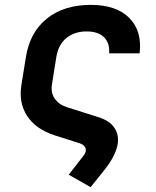

<svg xmlns="http://www.w3.org/2000/svg" viewBox="-20 -580 640 788"><path d="M262 137 319 64Q330 51 332 40Q335 18 307 8L203 -25Q127 -50 91.5 -104Q56 -158 68 -232L86 -344Q102 -447 172 -503.5Q242 -560 353 -560Q457 -560 510.5 -506.5Q564 -453 553 -361H428Q431 -404 406.5 -427.5Q382 -451 336 -451Q285 -451 252 -423.5Q219 -396 211 -345L193 -232Q188 -200 204.5 -175.5Q221 -151 255 -140L381 -100Q428 -86 448.5 -57Q469 -28 463 11Q455 59 409 117L352 188Z"/></svg>

Font: JetBrains Mono NL
Style: Bold Italic
Weight: 700
Italic angle: -9°
Designer: Philipp Nurullin, Konstantin Bulenkov
Foundry: JetBrains
Version: Version 2.304; ttfautohint (v1.8.4.7-5d5b)